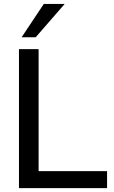

<svg xmlns="http://www.w3.org/2000/svg" viewBox="-20 -973 590 993"><path d="M533.7 0V-87.9H179.7V-718.8H78.1V0ZM164.6 -780.3 314.5 -952.6H206.5L91.8 -780.3Z"/></svg>

Font: Winston
Style: Regular
Weight: 400
Designer: Vernon Adams, Kim Jin-seong, David Berlow, Cristiano Sobral
Foundry: The Winston Project Authors
Version: Version 3.004